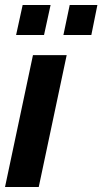

<svg xmlns="http://www.w3.org/2000/svg" viewBox="-24 -743 407 763"><path d="M40 -604 66 -723H177L151 -604ZM228 -604 253 -723H363L339 -604ZM107 -524H241L130 0H-4Z"/></svg>

Font: PTCRaleway
Style: Bold Italic
Weight: 700
Italic angle: -12°
Designer: Matt McInerney, Pablo Impallari, Rodrigo Fuenzalida
Foundry: Matt McInerney, Pablo Impallari, Rodrigo Fuenzalida
Version: Version 3.000g; ttfautohint (v1.5) -l 8 -r 28 -G 28 -x 14 -D